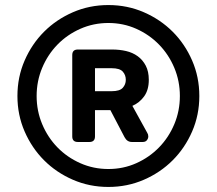

<svg xmlns="http://www.w3.org/2000/svg" viewBox="-20 -730 857 760"><path d="M409 10Q334 10 268.5 -18.5Q203 -47 154.5 -95.5Q106 -144 77.5 -209.5Q49 -275 49 -350Q49 -425 77.5 -490.5Q106 -556 154.5 -604.5Q203 -653 268.5 -681.5Q334 -710 409 -710Q484 -710 549.5 -681.5Q615 -653 663.5 -604.5Q712 -556 740.5 -490.5Q769 -425 769 -350Q769 -275 740.5 -209.5Q712 -144 663.5 -95.5Q615 -47 549.5 -18.5Q484 10 409 10ZM409 -61Q468 -61 519.5 -84Q571 -107 609.5 -146.5Q648 -186 670 -238.5Q692 -291 692 -350Q692 -409 670 -461.5Q648 -514 609.5 -553.5Q571 -593 519.5 -616Q468 -639 409 -639Q350 -639 298 -616Q246 -593 207.5 -553.5Q169 -514 147 -461.5Q125 -409 125 -350Q125 -291 147 -238.5Q169 -186 207.5 -146.5Q246 -107 298 -84Q350 -61 409 -61ZM288 -168Q266 -168 266 -190V-512Q266 -534 288 -534H424Q453 -534 479 -528Q505 -522 525 -507.5Q545 -493 557 -470Q569 -447 569 -414Q569 -374 550.5 -348.5Q532 -323 504 -311L563 -204Q567 -198 567 -190Q567 -182 561.5 -175Q556 -168 545 -168H502Q483 -168 473 -187L417 -294H356V-190Q356 -168 334 -168ZM356 -369H422Q454 -369 466 -382.5Q478 -396 478 -414Q478 -433 466 -446.5Q454 -460 422 -460H356Z"/></svg>

Font: Fz Rubik Med
Style: Regular
Weight: 500
Designer: Hubert and Fischer
Foundry: Hubert and Fischer
Version: Vit hóa bi FontZin.com